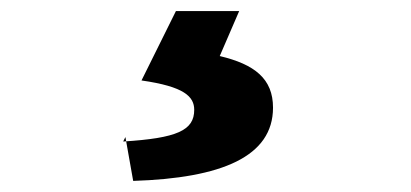

<svg xmlns="http://www.w3.org/2000/svg" viewBox="-20 29 740 346"><path d="M206 276 220 355C380 350 472 311 472 223C472 171 439 145 376 130L411 49H297L235 174C312 185 330 203 330 227C330 264 299 278 202 284Z"/></svg>

Font: GenEiGothic-pro-Heavy
Style: Bold
Weight: 900
Designer: Ryoko NISHIZUKA (kana & ideographs); Paul D. Hunt (Latin, Greek & Cyrillic); Wenlong ZHANG (bopomofo); Sandoll Communica
Foundry: Adobe Systems Incorporated; o_tamon
Version: Version 1.000.140830